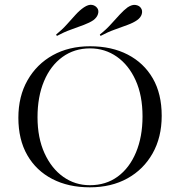

<svg xmlns="http://www.w3.org/2000/svg" viewBox="-20 -777 758 808"><path d="M358.1 11.3Q267.7 11.3 200 -23.8Q132.3 -58.9 94.8 -124.2Q57.3 -189.5 57.3 -281.5Q57.3 -371.8 96 -439.5Q134.7 -507.3 202.4 -544.8Q270.2 -582.3 358.9 -582.3Q450 -582.3 517.7 -547.2Q585.5 -512.1 623 -447.2Q660.5 -382.3 660.5 -289.5Q660.5 -199.2 622.2 -131.5Q583.9 -63.7 516.1 -26.2Q448.4 11.3 358.1 11.3ZM358.1 2.4Q425.8 2.4 475.4 -33.9Q525 -70.2 552.4 -135.9Q579.8 -201.6 579.8 -287.1Q579.8 -375 550.8 -439.1Q521.8 -503.2 471.8 -538.3Q421.8 -573.4 358.9 -573.4Q292.7 -573.4 242.7 -537.1Q192.7 -500.8 165.3 -435.5Q137.9 -370.2 137.9 -283.9Q137.9 -196.8 167.3 -132.3Q196.8 -67.7 246.4 -32.7Q296 2.4 358.1 2.4ZM403.2 -625.8 400 -631.5Q426.6 -652.4 446.8 -675Q466.9 -697.6 484.3 -716.1Q501.6 -734.7 516.9 -746Q536.3 -758.9 551.6 -756Q566.9 -753.2 573.4 -742.7Q580.6 -732.3 576.6 -717.7Q572.6 -703.2 556.5 -691.9Q541.9 -681.5 516.9 -672.2Q491.9 -662.9 462.5 -652.4Q433.1 -641.9 403.2 -625.8ZM219.4 -625.8 216.1 -631.5Q241.9 -652.4 261.3 -674.2Q280.6 -696 298 -714.9Q315.3 -733.9 333.1 -746Q352.4 -758.9 366.9 -756.5Q381.5 -754 389.5 -742.7Q396.8 -732.3 392.3 -717.7Q387.9 -703.2 372.6 -691.9Q357.3 -681.5 332.7 -672.2Q308.1 -662.9 278.6 -652.4Q249.2 -641.9 219.4 -625.8Z"/></svg>

Font: Playfair 144pt SemiExpanded Light
Style: Regular
Weight: 300
Width: 6
Designer: Claus Eggers Sørensen
Foundry: Claus Eggers Sørensen
Version: Version 2.203